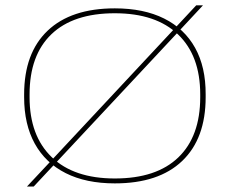

<svg xmlns="http://www.w3.org/2000/svg" viewBox="-20 -681 866 724"><path d="M413 10.5Q304.5 10.5 228 -28Q151.5 -66.5 111.2 -139.2Q71 -212 71 -314.5V-325Q71 -481 159.5 -565.2Q248 -649.5 413 -649.5Q522 -649.5 598.8 -611.2Q675.5 -573 715.8 -500.5Q756 -428 755.5 -325V-314.5Q755.5 -158.5 667 -74Q578.5 10.5 413 10.5ZM81.5 22.5 170.5 -72.5 177.5 -80 637 -572 643.5 -579 720 -661H745.5L657.5 -566.5L650.5 -559L192 -68.5L185.5 -61.5L107 22.5ZM413 -8Q570 -8 652.5 -87.5Q735 -167 735 -314.5V-325Q735 -471 651.5 -551Q568 -631 413 -631Q256.5 -631 174 -552Q91.5 -473 91.5 -325V-314.5Q91.5 -169 175 -88.5Q258.5 -8 413 -8Z"/></svg>

Font: Anek Latin Expanded Thin
Style: Regular
Weight: 250
Width: 7
Designer: Yesha Goshar
Foundry: Ek Type
Version: Version 1.003